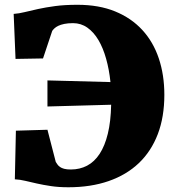

<svg xmlns="http://www.w3.org/2000/svg" viewBox="-20 -771 729 802"><path d="M46.4 -225.1 178.2 -229 212.9 -94.7Q216.3 -89.4 220.2 -83.7Q224.1 -78.1 230.7 -73.5Q237.3 -68.8 248 -65.9Q258.8 -63 275.9 -63Q313.5 -63 344 -79.1Q374.5 -95.2 396.2 -128.4Q418 -161.6 430.4 -212.6Q442.9 -263.7 444.3 -333.5L178.2 -326.2V-435.1L441.4 -428.2Q436 -480.5 423.3 -525.6Q410.6 -570.8 391.1 -603.8Q371.6 -636.7 345 -655.5Q318.4 -674.3 285.2 -674.3Q263.7 -674.3 248.5 -671.1Q233.4 -668 223.4 -663.1Q213.4 -658.2 207.5 -652.6Q201.7 -647 198.2 -642.1L159.7 -526.9L44.9 -524.9L37.1 -712.9Q59.1 -714.4 83.5 -720.5Q107.9 -726.6 139.2 -733.4Q170.4 -740.2 210.2 -745.6Q250 -751 303.7 -751Q393.1 -751 460.7 -723.4Q528.3 -695.8 574.2 -646Q620.1 -596.2 643.3 -527.1Q666.5 -458 666.5 -375Q666.5 -282.7 639.2 -210.9Q611.8 -139.2 560.1 -89.8Q508.3 -40.5 433.8 -14.6Q359.4 11.2 265.6 11.2Q224.6 11.2 192.6 6.3Q160.6 1.5 134.3 -4.4Q107.9 -10.3 85.7 -15.6Q63.5 -21 42 -22Z"/></svg>

Font: Merriweather UltraBold
Style: Regular
Weight: 900
Designer: Eben Sorkin ( sorkintype@gmail.com )
Foundry: Eben Sorkin
Version: Version 1.570; ttfautohint (v1.3) -l 8 -r 32 -G 0 -x 0 -H 60